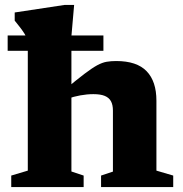

<svg xmlns="http://www.w3.org/2000/svg" viewBox="-20 -757 742 777"><path d="M389 -46.5 437 -62.5V-309.5Q437 -332.5 429.2 -347Q421.5 -361.5 404.2 -368.8Q387 -376 358 -376Q332 -376 304.8 -371Q277.5 -366 254 -357.5L242 -394Q290.5 -434.5 321.5 -458Q352.5 -481.5 373.2 -492.8Q394 -504 411.5 -507Q429 -510 450.5 -510Q533.5 -510 573.2 -469Q613 -428 613 -349.5V-66.5L681 -46.5V0H389ZM318.5 0H25.5V-46.5L92.5 -66.5V-592Q87.5 -607.5 78.8 -621.2Q70 -635 59.8 -648Q49.5 -661 39.5 -673.5V-706.5L241 -737H280L269 -610.5V-63L318.5 -46.5ZM11 -551.5V-613.5H398.5V-551.5Z"/></svg>

Font: Newsreader 9pt
Style: Bold
Weight: 700
Designer: Hugues Gentile
Foundry: Production Type
Version: Version 1.003